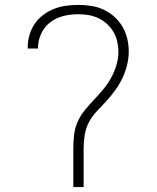

<svg xmlns="http://www.w3.org/2000/svg" viewBox="-20 -763 640 783"><path d="M279 0V-156Q279 -184 282 -212Q285 -240 296.5 -266Q308 -292 326 -314Q344 -336 363.5 -356.5Q383 -377 401 -398.5Q419 -420 432.5 -444.5Q446 -469 454.5 -496.5Q463 -524 463 -552Q463 -573 458 -594Q453 -615 442.5 -633Q432 -651 416 -665.5Q400 -680 381 -689Q362 -698 341 -701.5Q320 -705 299 -705Q279 -705 259 -702Q239 -699 220.5 -692Q202 -685 185.5 -672.5Q169 -660 158 -643.5Q147 -627 141 -607.5Q135 -588 135 -568V-565H93V-569Q93 -595 100 -619.5Q107 -644 121 -665Q135 -686 155.5 -701.5Q176 -717 199.5 -726.5Q223 -736 248.5 -739.5Q274 -743 299 -743Q325 -743 351.5 -739Q378 -735 402 -724Q426 -713 446 -695Q466 -677 479.5 -654Q493 -631 499 -605Q505 -579 505 -553Q505 -525 498 -497Q491 -469 479 -444Q467 -419 450.5 -396Q434 -373 415 -352Q396 -331 376 -310.5Q356 -290 343 -265.5Q330 -241 325.5 -212.5Q321 -184 321 -156V0Z"/></svg>

Font: Iosevka Extralight Extended
Style: Regular
Weight: 200
Width: 7
Monospace: yes
Designer: Belleve Invis
Foundry: Belleve Invis
Version: Version 32.5.0; ttfautohint (v1.8.4)